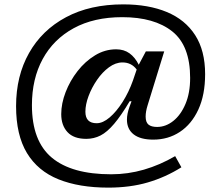

<svg xmlns="http://www.w3.org/2000/svg" viewBox="-20 -737 997 878"><path d="M681 -98.5Q622 -98.5 591.2 -122.5Q560.5 -146.5 560.5 -190Q560.5 -216 572 -248L581.5 -274H573Q534 -208.5 502 -170.8Q470 -133 439.8 -117.5Q409.5 -102 374.5 -102Q317 -102 288.5 -133Q260 -164 260 -215Q260 -263.5 280 -315.5Q300 -367.5 334.8 -412Q369.5 -456.5 414.8 -484Q460 -511.5 511 -511.5Q547 -511.5 572.2 -493.2Q597.5 -475 614.5 -441L647 -502H731L655 -255.5Q646 -227 646 -204Q646 -178 659 -167.2Q672 -156.5 698.5 -156.5Q738 -156.5 772.5 -184Q807 -211.5 828.2 -261.8Q849.5 -312 849.5 -380.5Q849.5 -528.5 767.5 -593.5Q685.5 -658.5 539 -658.5Q409.5 -658.5 317 -608Q224.5 -557.5 175.2 -467Q126 -376.5 126 -256Q126 -92 217 -16Q308 60 488.5 60Q565 60 638.2 38.8Q711.5 17.5 781 -23L809.5 28Q737 73.5 656 97.2Q575 121 475 121Q342 121 247.5 83Q153 45 103.2 -37.2Q53.5 -119.5 53.5 -251.5Q53.5 -389.5 112.8 -494.5Q172 -599.5 281.8 -658.2Q391.5 -717 543.5 -717Q659 -717 743 -682Q827 -647 872.5 -576.2Q918 -505.5 918 -398Q918 -303 887 -236Q856 -169 802.5 -133.8Q749 -98.5 681 -98.5ZM370.5 -226Q370.5 -173.5 422 -173.5Q450.5 -173.5 481.5 -200Q512.5 -226.5 540.8 -271Q569 -315.5 588 -369L605 -419Q581 -451.5 540 -451.5Q508.5 -451.5 478.2 -429.2Q448 -407 423.8 -371.8Q399.5 -336.5 385 -297.8Q370.5 -259 370.5 -226Z"/></svg>

Font: Newsreader 6pt
Style: Regular
Weight: 400
Designer: Hugues Gentile
Foundry: Production Type
Version: Version 1.003; ttfautohint (v1.8.3)